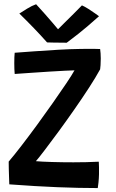

<svg xmlns="http://www.w3.org/2000/svg" viewBox="-20 -902 562 928"><path d="M452.5 7Q364 7 257.5 2.8Q151 -1.5 25 -11Q24.5 -23 23.8 -43.8Q23 -64.5 22.5 -86Q22 -107.5 22 -121Q47 -150 83 -196.8Q119 -243.5 158.8 -297.8Q198.5 -352 235.5 -404.8Q272.5 -457.5 300.5 -499.2Q328.5 -541 340 -562Q327 -562 293.8 -560.2Q260.5 -558.5 217.2 -555.8Q174 -553 130 -550Q86 -547 51 -544.5Q49 -567 49 -596.5Q49 -628.5 51 -647Q89.5 -650 146 -654Q202.5 -658 262 -661.5Q321.5 -665 369.5 -665.5Q378.5 -665.5 397.8 -665.8Q417 -666 436 -665.8Q455 -665.5 464 -665Q465.5 -656 466.2 -643.5Q467 -631 467 -619Q467 -602 466 -587.5Q465 -573 464 -567Q443.5 -529.5 410.5 -478.5Q377.5 -427.5 339.2 -372.8Q301 -318 263.8 -267.2Q226.5 -216.5 197.2 -178Q168 -139.5 153.5 -123Q179.5 -120.5 231 -119Q282.5 -117.5 335 -117.5Q365 -117.5 396.5 -118.2Q428 -119 457.5 -120.5Q458 -110 458.5 -93.5Q459 -77 458.5 -60Q458 -39 456 -20Q454 -1 452.5 7ZM376 -876Q389 -870.5 406.8 -859.2Q424.5 -848 439.2 -837.5Q454 -827 458.5 -823.5Q397 -768.5 358 -738Q319 -707.5 302.5 -695.5Q293 -695.5 275.2 -695.8Q257.5 -696 238.8 -696.2Q220 -696.5 207.5 -697Q177 -731.5 143.5 -766.2Q110 -801 73.5 -836.5Q87 -845.5 110.8 -860Q134.5 -874.5 154.5 -881.5Q174.5 -860 196 -835.5Q217.5 -811 235.2 -790.5Q253 -770 260.5 -760.5Q271.5 -772 292 -792Q312.5 -812 335 -834.5Q357.5 -857 376 -876Z"/></svg>

Font: Grandstander Medium
Style: Regular
Weight: 500
Designer: Tyler Finck
Foundry: Etcetera Type Co
Version: Version 1.200; ttfautohint (v1.8.3)